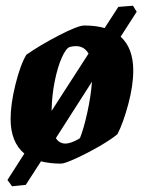

<svg xmlns="http://www.w3.org/2000/svg" viewBox="-20 -562 502 670"><path d="M445 -316Q445 -263 427.5 -198Q410 -133 390 -94Q369 -76 326.5 -51.5Q284 -27 244.5 -9Q205 9 193 9Q155 9 123 1L70 83L22 88L6 66L65 -26Q17 -66 17 -147Q17 -199 34 -267.5Q51 -336 72 -371Q119 -404 185.5 -438.5Q252 -473 274 -473Q315 -473 345 -464L393 -538L444 -542L457 -521L401 -434Q445 -394 445 -316ZM160 -175 289 -375Q274 -401 245 -401Q234 -401 223 -398Q210 -393 195.5 -360.5Q181 -328 171 -278.5Q161 -229 160 -175ZM259 -80Q272 -112 284.5 -168.5Q297 -225 301 -277L175 -80Q187 -61 208 -61Q214 -61 222 -63Q230 -65 241 -70Q252 -75 259 -80Z"/></svg>

Font: Grenze
Style: Bold Italic
Weight: 700
Italic angle: -10°
Designer: Renata Polastri
Foundry: Omnibus-Type
Version: Version 1.002; ttfautohint (v1.8)